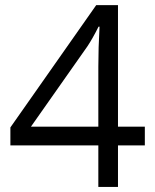

<svg xmlns="http://www.w3.org/2000/svg" viewBox="-20 -738 612 758"><path d="M368.2 -237.8V-474.6Q368.2 -549.3 373 -632.8H369.1Q345.7 -585.9 325.2 -555.2L102.1 -237.8ZM445.8 -237.8H551.8V-164.1H445.8V0H368.2V-164.1H21V-234.9L359.9 -717.8H445.8Z"/></svg>

Font: OpenSansHebrew-Regular
Style: Regular
Weight: 400
Foundry: Ascender Corporation, Yanek Iontef
Version: Version 2.001;PS 002.001;hotconv 1.0.70;makeotf.lib2.5.58329